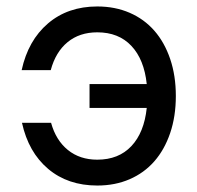

<svg xmlns="http://www.w3.org/2000/svg" viewBox="-20 -562 611 594"><path d="M281 12Q190 12 129 -39.5Q68 -91 48 -182H138Q153 -128 190 -98Q227 -68 281 -68Q347 -68 386.5 -110Q426 -152 434 -228H257V-302H434Q426 -378 386.5 -420Q347 -462 281 -462Q226 -462 189 -431.5Q152 -401 137 -345H47Q67 -437 128.5 -489.5Q190 -542 281 -542Q336 -542 381 -522.5Q426 -503 457.5 -467Q489 -431 506.5 -379.5Q524 -328 524 -265Q524 -202 506.5 -150.5Q489 -99 457.5 -63Q426 -27 381 -7.5Q336 12 281 12Z"/></svg>

Font: Geist
Style: Regular
Weight: 400
Designer: Basement.studio, Andrés Briganti, Mateo Zaragoza
Foundry: Basement.studio, Vercel, Andrés Briganti, Guido Ferreyra, Mateo Zaragoza
Version: Version 1.401